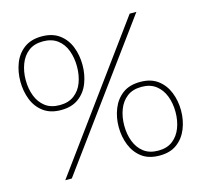

<svg xmlns="http://www.w3.org/2000/svg" viewBox="-103 -821 983 937"><g transform="rotate(-15 388.0 -352.5)"><path d="M185 -708Q239 -708 274 -682Q309 -656 325.5 -613.5Q342 -571 342 -522Q342 -473 325.5 -430.5Q309 -388 274 -362Q239 -336 185 -336Q131 -336 96 -362Q61 -388 44.5 -430.5Q28 -473 28 -522Q28 -571 44.5 -613.5Q61 -656 96 -682Q131 -708 185 -708ZM115 0 629 -704H663L148 0ZM185 -683Q140 -683 111.5 -661Q83 -639 69 -602Q55 -565 55 -522Q55 -478 69 -441.5Q83 -405 111.5 -383Q140 -361 185 -361Q229 -361 258 -383Q287 -405 300.5 -441.5Q314 -478 314 -522Q314 -565 300.5 -602Q287 -639 258 -661Q229 -683 185 -683ZM592 3Q537 3 502.5 -23Q468 -49 451 -91.5Q434 -134 434 -183Q434 -232 451 -274.5Q468 -317 502.5 -343Q537 -369 592 -369Q646 -369 680.5 -343Q715 -317 732 -274.5Q749 -232 749 -183Q749 -134 732 -91.5Q715 -49 680.5 -23Q646 3 592 3ZM592 -22Q636 -22 664.5 -44Q693 -66 707 -102.5Q721 -139 721 -183Q721 -227 707 -263.5Q693 -300 664.5 -322Q636 -344 592 -344Q547 -344 518.5 -322Q490 -300 476 -263.5Q462 -227 462 -183Q462 -139 476 -102.5Q490 -66 518.5 -44Q547 -22 592 -22Z"/></g></svg>

Font: Prodigy Sans ExtraLight
Style: Regular
Weight: 200
Designer: Wei Huang
Foundry: Wei Huang
Version: Version 1.003; ttfautohint (v1.8.3)